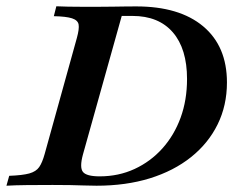

<svg xmlns="http://www.w3.org/2000/svg" viewBox="-37 -591 774 611"><path d="M-16.5 0 -7.7 -31.5Q35 -33.1 56.4 -39.1Q77.9 -45.2 87.7 -59.3Q97.5 -73.4 105.1 -100.8L207.6 -470.2Q215.6 -499.2 213.2 -512.9Q210.8 -526.6 192.2 -532.7Q173.6 -538.7 134.3 -539.5L142.3 -571Q159.6 -570.2 180 -569.8Q200.4 -569.4 224.6 -569.4Q248.7 -569.4 276.1 -569.4Q300.4 -569.4 322.7 -569.8Q345 -570.2 363.8 -570.4Q382.7 -570.6 396.6 -570.6Q534 -570.6 609.6 -507.2Q685.2 -443.7 685.2 -328.6Q685.2 -255.3 655.5 -195.1Q625.9 -134.9 570.9 -91Q515.9 -47.1 439.8 -23.5Q363.6 0 270.2 0Q250.5 0 229.8 -0.8Q209.2 -1.6 185.8 -2Q162.4 -2.4 130.4 -2.4Q86.4 -2.4 48.3 -2Q10.3 -1.6 -16.5 0ZM280.2 -29.8Q340.5 -29.8 391.3 -53.3Q442.1 -76.8 479.7 -118.6Q517.3 -160.5 537.8 -216.6Q558.2 -272.7 558.2 -339.6Q558.2 -435.6 513.1 -488Q467.9 -540.3 384.6 -540.3H350.4L227 -99.6Q215.7 -58.1 226.9 -44Q238 -29.8 280.2 -29.8Z"/></svg>

Font: Playfair 5pt SemiExpanded Light 12pt
Style: Italic
Weight: 300
Italic angle: -15.6°
Version: Version 2.000;gftools[0.9.28]